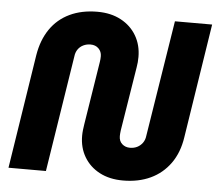

<svg xmlns="http://www.w3.org/2000/svg" viewBox="-52 -769 948 838"><g transform="rotate(5 422.5 -350.0)"><path d="M516 12Q457 12 413.5 -11Q370 -34 346 -74.5Q322 -115 322 -167Q322 -179 323.5 -192.5Q325 -206 327 -218L371 -495Q372 -501 372.5 -507.5Q373 -514 373 -520Q373 -540 359.5 -553.5Q346 -567 324 -567Q307 -567 292.5 -560Q278 -553 269 -540Q260 -527 258 -509L178 0H14L92 -500Q103 -567 135.5 -614.5Q168 -662 220.5 -687Q273 -712 342 -712Q401 -712 445 -688.5Q489 -665 513 -624Q537 -583 537 -531Q537 -519 536 -507.5Q535 -496 533 -485L488 -205Q487 -197 486.5 -191Q486 -185 486 -180Q486 -158 500 -145.5Q514 -133 534 -133Q552 -133 566 -140Q580 -147 589.5 -160Q599 -173 601 -191L682 -700H845L767 -200Q757 -132 723 -84.5Q689 -37 636.5 -12.5Q584 12 516 12Z"/></g></svg>

Font: MuseoModerno Thin
Style: Bold Italic
Weight: 700
Italic angle: -9°
Version: Version 1.003